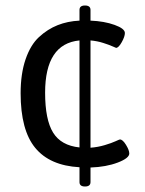

<svg xmlns="http://www.w3.org/2000/svg" viewBox="-20 -603 526 698"><path d="M269 -67V-456Q144 -444 144 -266Q144 -168 173 -121Q202 -74 269 -67ZM450 -45Q450 -28 408 -12Q366 4 309 6V59Q309 75 289 75Q269 75 269 59V5Q161 -1 108 -65.5Q55 -130 55 -264Q55 -335 73 -387.5Q91 -440 122 -468.5Q153 -497 189.5 -511.5Q226 -526 269 -528V-567Q269 -583 289 -583Q309 -583 309 -567V-528Q359 -526 396.5 -512.5Q434 -499 434 -483Q434 -470 422.5 -449.5Q411 -429 402 -429Q401 -429 389 -434.5Q377 -440 355 -447Q333 -454 309 -456V-66Q336 -68 361 -75.5Q386 -83 400 -89.5Q414 -96 416 -96Q426 -96 438 -76.5Q450 -57 450 -45Z"/></svg>

Font: mmAsap
Style: Regular
Weight: 400
Designer: Pablo Cosgaya
Foundry: Omnibus-Type
Version: Version 1.001